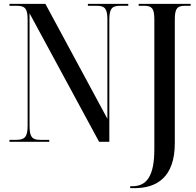

<svg xmlns="http://www.w3.org/2000/svg" viewBox="-20 -734 1015 994"><path d="M654 240H677C789 240 885 186 885 7V-632C885 -690 897 -704 938 -704H967V-714H698V-704H727C766 -704 779 -690 779 -635V39C779 176 740 230 666 230H654ZM29 0H235V-10H188C146 -10 133 -25 133 -83V-665L493 0H546V-631C546 -689 559 -704 601 -704H644V-714H435V-704H481C522 -704 536 -690 536 -633V-119L215 -714H29V-704H67C109 -704 123 -690 123 -633V-83C123 -25 108 -10 64 -10H29Z"/></svg>

Font: Noto Serif Display Condensed Medium
Style: Regular
Weight: 500
Width: 3
Designer: Monotype Design Team
Foundry: Monotype Imaging Inc.
Version: Version 2.009